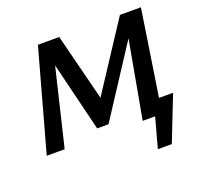

<svg xmlns="http://www.w3.org/2000/svg" viewBox="-143 -820 1233 1177"><g transform="rotate(-20 473.5 -231.5)"><path d="M764 0V-98H898L848 0ZM692 195 772 -98H898L783 195ZM664 0 772 -597 834 -626 460 -52H386L259 -572L278 -658H359L479 -183H444L755 -658H892L791 0ZM38 0 220 -658H313L155 0Z"/></g></svg>

Font: Ysabeau Office
Style: Bold Italic
Weight: 700
Italic angle: -12°
Designer: Christian Thalmann (Catharsis Fonts)
Version: Version 2.001;gftools[0.9.30]; featfreeze: tnum,lnum,ss02